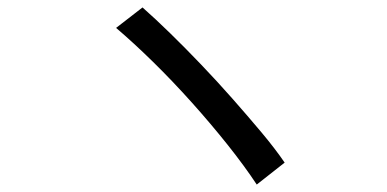

<svg xmlns="http://www.w3.org/2000/svg" viewBox="-20 -601 1040 516"><path d="M363 -581Q397 -551 437.5 -511.5Q478 -472 521 -427Q564 -382 605 -335.5Q646 -289 682.5 -245.5Q719 -202 745 -164L670 -105Q637 -155 592 -211.5Q547 -268 495.5 -325.5Q444 -383 391.5 -434.5Q339 -486 292 -526Z"/></svg>

Font: Farlight84_Sys_V01
Style: Regular
Weight: 400
Designer: Ryoko NISHIZUKA  (kana, bopomofo & ideographs); Paul D. Hunt (Latin, Greek & Cyrillic); Sandoll Communications , Soo-you
Foundry: Adobe
Version: Version 2.004;October 29, 2024;FontCreator 14.0.0.2814 64-bi